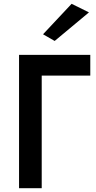

<svg xmlns="http://www.w3.org/2000/svg" viewBox="-20 -988 504 1008"><path d="M80 -700V0H199V-591H454V-700ZM447 -923 356 -968 206 -808 267 -773Z"/></svg>

Font: Jost Medium
Style: Regular
Weight: 500
Version: Version 3.710